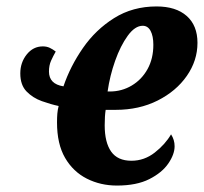

<svg xmlns="http://www.w3.org/2000/svg" viewBox="-20 -566 633 596"><path d="M343 10Q292 10 249.5 -11.5Q207 -33 182 -76Q157 -119 157 -186Q157 -202 158 -213.5Q159 -225 162 -237Q138 -242 110 -252Q82 -262 62.5 -282Q43 -302 43 -338Q43 -372 63 -397Q83 -422 113 -422Q125 -422 134.5 -417.5Q144 -413 153 -406Q145 -392 138.5 -377.5Q132 -363 132 -344Q132 -305 177 -298Q198 -360 237.5 -417Q277 -474 334.5 -510Q392 -546 466 -546Q526 -546 559.5 -516.5Q593 -487 593 -433Q593 -378 560 -330.5Q527 -283 469.5 -254Q412 -225 339 -225H308Q305 -206 305 -177Q305 -124 325 -95.5Q345 -67 388 -67Q428 -67 460.5 -92.5Q493 -118 511 -149Q522 -132 522 -112Q522 -87 502.5 -58.5Q483 -30 443.5 -10Q404 10 343 10ZM321 -282Q358 -282 389 -300.5Q420 -319 438 -351.5Q456 -384 456 -427Q456 -454 447.5 -470Q439 -486 423 -486Q399 -486 376.5 -455Q354 -424 337.5 -377.5Q321 -331 314 -282Z"/></svg>

Font: Noto Serif ExtraCondensed ExtraBold
Style: Italic
Weight: 800
Width: 2
Italic angle: -12°
Designer: Monotype Design Team
Foundry: Monotype Imaging Inc.
Version: Version 2.013